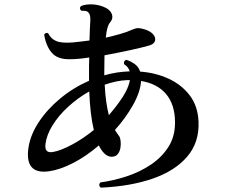

<svg xmlns="http://www.w3.org/2000/svg" viewBox="-20 -820 1040 882"><path d="M443 42Q430 31 441 18Q501 10 562 -10Q623 -30 673.5 -64Q724 -98 754.5 -146.5Q785 -195 784 -261Q783 -341 742.5 -388.5Q702 -436 628 -448Q625 -398 591 -337.5Q557 -277 508 -223Q513 -216 517.5 -208.5Q522 -201 527 -195Q532 -189 534 -173Q536 -157 533 -140Q530 -123 520 -111Q510 -99 490 -100Q472 -102 458 -116.5Q444 -131 434 -152Q376 -102 315.5 -71Q255 -40 204 -33Q92 -18 111 -143Q120 -201 158 -259Q196 -317 256 -367Q316 -417 389 -449V-481Q389 -501 389 -519.5Q389 -538 390 -556Q365 -552 343 -550Q321 -548 304 -548Q245 -546 218 -577.5Q191 -609 183 -661Q186 -667 192 -668.5Q198 -670 202 -666Q213 -643 237 -632Q261 -621 314 -625Q331 -627 351 -629Q371 -631 391 -634Q392 -665 393 -689.5Q394 -714 395 -728Q396 -754 385 -764Q380 -769 371 -770Q362 -771 353 -771Q342 -782 352 -792Q369 -800 398 -800Q427 -800 455 -789Q484 -778 493 -757Q502 -736 485 -716Q471 -700 466 -647Q501 -655 532.5 -664Q564 -673 588 -684Q600 -689 609 -690.5Q618 -692 634 -688Q667 -680 681.5 -664.5Q696 -649 692.5 -634Q689 -619 669 -612Q635 -602 577.5 -589.5Q520 -577 460 -566Q460 -547 459.5 -525.5Q459 -504 459 -481V-474Q487 -482 515 -486.5Q543 -491 571 -492H576Q570 -513 550 -525Q548 -532 551 -538Q554 -544 561 -545Q580 -539 598 -526.5Q616 -514 624 -491Q695 -486 754.5 -458.5Q814 -431 851.5 -382Q889 -333 892 -261Q896 -166 840 -100.5Q784 -35 681.5 0.5Q579 36 443 42ZM224 -122Q259 -128 310.5 -155.5Q362 -183 411 -223Q402 -261 397 -304.5Q392 -348 390 -400Q337 -370 293 -329.5Q249 -289 221.5 -244.5Q194 -200 189 -159Q183 -114 224 -122ZM480 -291Q516 -332 543 -373.5Q570 -415 577 -452H565Q539 -451 513 -445.5Q487 -440 461 -431Q463 -388 468 -353Q473 -318 480 -291Z"/></svg>

Font: Zen Old Mincho
Style: Bold
Weight: 700
Designer: Yoshimichi Ohira
Foundry: Positype
Version: Version 1.500